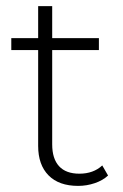

<svg xmlns="http://www.w3.org/2000/svg" viewBox="-20 -605 402 629"><path d="M334 -30Q317 -14 290.5 -5Q264 4 236 4Q173 4 139 -30.5Q105 -65 105 -127V-441H17V-480H105V-585H151V-480H304V-441H151V-132Q151 -85 173.5 -60.5Q196 -36 240 -36Q286 -36 315 -63Z"/></svg>

Font: Montserrat Ace
Style: Light
Weight: 300
Designer: Julieta Ulanovsky
Foundry: Julieta Ulanovsky
Version: Version 1